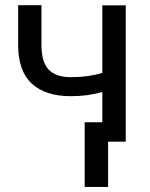

<svg xmlns="http://www.w3.org/2000/svg" viewBox="-20 -549 583 744"><path d="M467.3 0H376.5V-192.4Q346.2 -184.1 317.1 -180.2Q288.1 -176.3 254.4 -176.3Q155.8 -176.3 103 -225.1Q50.3 -273.9 50.3 -375.5V-528.8H140.6V-375.5Q140.6 -308.6 168.5 -279.3Q196.3 -250 254.4 -250Q288.1 -250 317.6 -253.9Q347.2 -257.8 376.5 -266.1V-528.3H467.3ZM398.9 175.3H308.1V-75.2H398.9Z"/></svg>

Font: Roboto Web
Style: Regular
Weight: 400
Designer: Google
Version: Version 1.200310; 2013